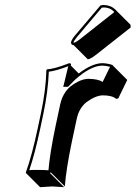

<svg xmlns="http://www.w3.org/2000/svg" viewBox="-20 -693 545 772"><path d="M383.8 -670.9Q390.6 -672.9 397.9 -672.9Q425.8 -671.9 444.3 -654.3Q446.8 -651.9 448.2 -649.9L504.9 -593.3L505.4 -582.5L367.2 -473.6Q343.8 -455.1 333 -454.6L276.4 -511.2Q271.5 -511.7 268.1 -514.6Q264.6 -519.5 265.6 -523.9Q269 -535.6 282.7 -551.8ZM296.4 -397.5Q351.1 -439 392.1 -439Q410.6 -438.5 431.6 -432.1L435.1 -428.2L491.7 -371.6L455.6 -297.4L447.3 -295.4Q431.2 -309.6 392.6 -309.6Q363.3 -308.6 326.2 -281.2Q297.4 -256.8 288.6 -215.3L269 -123.5Q246.1 -14.2 240.7 56.6L184.1 0L181.2 2.9L237.8 59.6Q235.8 59.6 190.4 56.6Q190.4 56.6 141.1 59.6L84.5 2.9L84 0Q108.9 -68.8 132.3 -180.2L144 -234.9Q164.6 -331.1 166.5 -411.1L168.9 -414.1Q200.2 -416.5 250.5 -436Q255.4 -438 258.3 -439Q262.2 -438.5 264.2 -437Q266.1 -433.6 265.1 -429.2ZM256.8 -347.2 253.9 -344.2 234.4 -343.8 237.3 -356.4 237.8 -357.9Q248 -400.9 254.4 -426.8Q204.6 -407.7 176.3 -404.8Q173.3 -325.2 153.8 -232.9L142.1 -177.7Q119.6 -71.8 97.7 -8.8Q114.3 -10.3 133.8 -9.8Q157.7 -9.8 174.8 -8.3Q180.7 -77.6 202.6 -182.1L222.2 -273.9Q232.4 -319.3 263.7 -345.7Q303.7 -376 335.9 -376Q375.5 -375.5 392.6 -363.3L422.4 -424.3Q406.7 -428.7 392.1 -429.2Q344.7 -429.2 280.3 -371.1Q267.1 -358.4 256.8 -347.2ZM389.2 -662.1 290.5 -545.4Q276.9 -528.8 275.4 -522L276.4 -521Q285.2 -522.5 304.2 -537.6L438.5 -643.6V-646Q422.4 -662.6 397.9 -663.1Q393.6 -662.6 389.2 -662.1Z"/></svg>

Font: Linux Biolinum Shadow O
Style: Italic
Weight: 400
Italic angle: -12°
Designer: Philipp H. Poll
Foundry: Philipp H. Poll
Version: Version 0.6.2